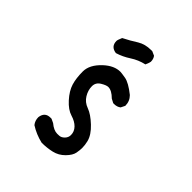

<svg xmlns="http://www.w3.org/2000/svg" viewBox="-183 -757 865 865"><g transform="rotate(45 250.0 -324.0)"><path d="M225 -2Q182 -12 146 -35Q133 -51 133 -73Q138 -110 173 -110H180L199 -101Q224 -80 246 -80Q247 -80 259 -80.5Q271 -81 282.5 -92.5Q294 -104 294 -120Q294 -142 278 -158.5Q262 -175 233.5 -183.5Q205 -192 176.5 -223.5Q148 -255 138.5 -286Q129 -317 129 -360Q129 -403 173 -444Q211 -479 250 -479Q257 -479 283.5 -474.5Q310 -470 354 -435Q374 -415 374 -386L364 -366Q351 -356 333 -356H327L308 -366Q282 -392 260 -392Q248 -392 226.5 -379Q205 -366 205 -342Q205 -317 219.5 -293Q234 -269 262 -259Q290 -249 324 -217Q358 -185 366 -153Q371 -133 371 -114Q371 -102 367.5 -82Q364 -62 341.5 -39Q319 -16 288.5 -9Q258 -2 225 -2ZM176 -524Q139 -529 139 -565Q139 -571 148 -592Q182 -609 213 -629Q241 -646 278 -646H286L306 -637Q315 -625 315 -608Q315 -603 306 -582Q270 -574 239.5 -554Q209 -534 176 -524Z"/></g></svg>

Font: Xiaolai Mono SC
Style: Regular
Weight: 400
Monospace: yes
Designer: LXGW / Nozomi Seto
Version: Version 3.113;September 30, 2024